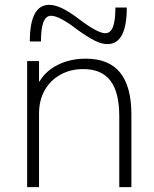

<svg xmlns="http://www.w3.org/2000/svg" viewBox="-20 -772 635 792"><path d="M92 0V-520H141V-436H143Q169 -480 219.5 -505Q270 -530 334 -530Q429 -530 475.5 -472.5Q522 -415 522 -300V0H472V-293Q472 -391 435.5 -439Q399 -487 324 -487Q270 -487 228.5 -463.5Q187 -440 164 -399Q141 -358 141 -303V0ZM423 -590Q399 -590 369.5 -605Q340 -620 297 -651Q261 -679 234 -693Q207 -707 191 -707Q170 -707 159.5 -681.5Q149 -656 149 -601H103Q103 -752 183 -752Q207 -752 237 -737.5Q267 -723 309 -691Q346 -663 372.5 -649Q399 -635 414 -635Q436 -635 446 -661Q456 -687 456 -741H503Q503 -590 423 -590Z"/></svg>

Font: M PLUS 2 Light
Style: Regular
Weight: 300
Designer: Coji Morishita
Foundry: UNDERFOREST DESIGN
Version: Version 1.001